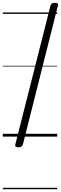

<svg xmlns="http://www.w3.org/2000/svg" viewBox="-20 -974 434 1369"><path d="M112 76Q84 76 89 57L340 -934Q345 -954 372 -954Q399 -954 393 -934L143 57Q138 76 112 76ZM0 365H388V375H0ZM0 -20H388V0H0ZM0 -505H388V-500H0ZM0 -885H388V-875H0Z"/></svg>

Font: Playwrite IS Guides
Style: Regular
Weight: 400
Designer: Veronika Burian, José Scaglione
Foundry: TypeTogether
Version: Version 1.003